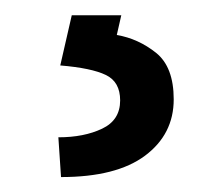

<svg xmlns="http://www.w3.org/2000/svg" viewBox="-20 -20 288 252"><path d="M74.2 0H139.2L133.3 25.9Q161.6 30.8 184.8 49.3Q208 67.9 208 110.4Q208 156.2 170.4 184.3Q132.8 212.4 60.1 212.4L56.6 160.2Q90.3 160.2 114 148.9Q137.7 137.7 137.7 111.8Q137.7 87.4 118.9 78.4Q100.1 69.3 59.1 65.9Z"/></svg>

Font: Vazirmatn RD UI
Style: Regular
Weight: 400
Designer: Saber Rastikerdar
Foundry: Saber Rastikerdar
Version: Version 33.003